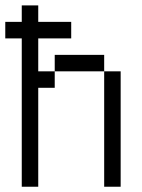

<svg xmlns="http://www.w3.org/2000/svg" viewBox="-20 -708 540 728"><path d="M250 -562.5V-625H125V-687.5H62.5V-625H0V-562.5H62.5V0H125Q125 0 125 -375H187.5V-437.5H125Q125 -437.5 125 -562.5ZM375 -437.5V0H437.5V-437.5ZM187.5 -437.5H375V-500H187.5Z"/></svg>

Font: Unifont
Style: Regular
Weight: 500
Version: Version 13.0.05